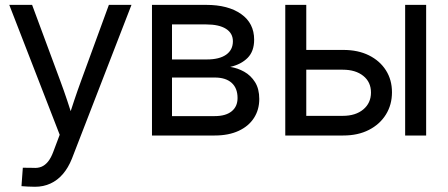

<svg xmlns="http://www.w3.org/2000/svg" viewBox="-20 -542 1790 768"><path d="M65.9 202.6 71.3 128.9 112.8 129.4Q131.3 130.9 145.8 125Q160.2 119.1 172.1 104.5Q184.1 89.8 193.4 64.5L218.8 -2.9L17.1 -522.5H108.4L220.7 -219.7Q235.8 -179.2 249 -139.4Q262.2 -99.6 274.9 -60.1H250.5Q263.2 -99.6 276.6 -139.6Q290 -179.7 304.7 -219.7L415.5 -522.5H505.9L267.6 92.8Q252.9 129.4 231.4 154.3Q210 179.2 181.9 192.1Q153.8 205.1 120.1 205.1Q105 205.1 91.3 204.3Q77.6 203.6 65.9 202.6Z M587.9 0V-522.5H804.7Q892.6 -522.5 944.6 -485.8Q996.6 -449.2 996.6 -383.3Q996.6 -336.9 970.5 -310.5Q944.3 -284.2 900.9 -274.4Q930.2 -270 956.8 -255.1Q983.4 -240.2 1000.2 -213.4Q1017.1 -186.5 1017.1 -146Q1017.1 -103 995.8 -70.1Q974.6 -37.1 934.6 -18.6Q894.5 0 838.9 0ZM668 -77.6H838.9Q882.8 -77.6 906.5 -96.7Q930.2 -115.7 930.2 -149.9Q930.2 -189.5 906.5 -210.7Q882.8 -231.9 838.9 -231.9H668ZM668 -304.2H807.6Q857.4 -304.2 884.5 -323.2Q911.6 -342.3 911.6 -377Q911.6 -409.2 883.8 -426.8Q856 -444.3 804.7 -444.3H668Z M1193.8 -342.3H1353Q1412.1 -342.3 1455.8 -320.6Q1499.5 -298.8 1523.7 -260.7Q1547.9 -222.7 1547.9 -172.9Q1547.9 -123 1523.7 -84Q1499.5 -44.9 1455.8 -22.5Q1412.1 0 1353 0H1121.1V-522.5H1205.1V-78.6H1351.1Q1402.3 -78.6 1433.1 -104.2Q1463.9 -129.9 1463.9 -171.9Q1463.9 -213.9 1433.1 -238.5Q1402.3 -263.2 1351.1 -263.2H1193.8ZM1600.6 0V-522.5H1684.6V0Z"/></svg>

Font: Inter 28pt
Style: Regular
Weight: 400
Designer: Rasmus Andersson
Foundry: rsms
Version: Version 4.001;git-66647c0bb